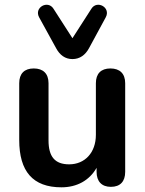

<svg xmlns="http://www.w3.org/2000/svg" viewBox="-20 -789 619 819"><path d="M289 -537C320 -537 344 -554 360 -584L431 -715C454 -757 394 -790 370 -752L289 -626L208 -752C184 -790 124 -757 147 -715L219 -584C235 -554 258 -537 289 -537ZM242 10C308 10 361 -19 392 -73V-56C392 -15 414 8 453 8C493 8 514 -15 514 -56V-434C514 -475 491 -497 451 -497C411 -497 389 -475 389 -434V-214C389 -138 342 -88 275 -88C214 -88 187 -121 187 -190V-434C187 -475 164 -497 124 -497C84 -497 62 -475 62 -434V-192C62 -58 120 10 242 10Z"/></svg>

Font: Nunito
Style: Bold
Weight: 700
Designer: Vernon Adams
Foundry: Vernon Adams
Version: Version 3.602